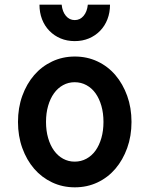

<svg xmlns="http://www.w3.org/2000/svg" viewBox="-20 -792 640 822"><path d="M300.4 10Q353 10 397.5 -11Q442 -32 474 -69.5Q506 -107 524.5 -158.2Q543 -209.4 543 -270Q543 -330.6 524.5 -381.8Q506 -433 474 -470.5Q442 -508 397.4 -529Q352.9 -550 300.4 -550Q248 -550 203.2 -528.8Q158.3 -507.6 126.2 -470.3Q94 -433 75.5 -381.8Q57 -330.6 57 -270Q57 -209.4 75.5 -158.2Q94 -107 126.1 -69.7Q158.2 -32.4 203 -11.2Q247.7 10 300.4 10ZM299.6 -100Q272.9 -100 250.2 -112.4Q227.5 -124.8 211.2 -147.4Q195 -170 186 -201.2Q177 -232.4 177 -270Q177 -307.6 186 -338.8Q195 -370 211.2 -392.6Q227.5 -415.2 250.2 -427.6Q272.9 -440 299.6 -440Q327 -440 350 -427.5Q373 -415 389.1 -392.5Q405.1 -369.9 414.1 -338.7Q423 -307.6 423 -270Q423 -232.4 414.1 -201.3Q405.1 -170.1 389.1 -147.5Q373 -125 350 -112.5Q327 -100 299.6 -100ZM244 -772H149Q149 -738 160 -709.5Q171 -681 191.5 -660Q212 -639 239.5 -627.5Q267 -616 300 -616Q333 -616 360.5 -627.5Q388 -639 408.5 -660Q429 -681 440 -709.7Q451 -738.3 451 -772H356Q353 -742 337.8 -724Q322.6 -706 300 -706Q277.4 -706 262.2 -724Q247 -742 244 -772Z"/></svg>

Font: CommitMonoV143 ExtLt
Style: Regular
Weight: 200
Monospace: yes
Designer: Eigil Nikolajsen
Foundry: Eigil Nikolajsen
Version: Version 1.143